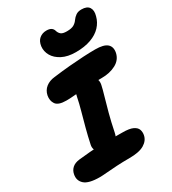

<svg xmlns="http://www.w3.org/2000/svg" viewBox="-240 -1095 1096 1225"><g transform="rotate(-30 307.5 -482.0)"><path d="M186 -519Q127 -519 109 -545.5Q91 -572 98 -608Q105 -642 131 -662.5Q157 -683 196 -687Q258 -695 315 -700Q372 -705 421 -707.5Q470 -710 507 -710Q571 -710 595.5 -688Q620 -666 612 -625Q602 -578 557.5 -554.5Q513 -531 454 -531Q410 -531 374.5 -530Q339 -529 310.5 -527Q282 -525 259.5 -523Q237 -521 219 -520Q201 -519 186 -519ZM273 -120Q224 -120 198 -141Q172 -162 179 -197Q191 -254 205.5 -308.5Q220 -363 234 -413Q248 -463 256 -504Q264 -545 282.5 -565Q301 -585 339 -585Q383 -585 410 -559Q437 -533 429 -495Q423 -466 409.5 -420.5Q396 -375 380.5 -316.5Q365 -258 351 -189Q338 -120 273 -120ZM127 11Q45 11 14.5 -17Q-16 -45 -7 -88Q-2 -114 17 -131Q36 -148 70 -152Q119 -157 154 -160Q189 -163 216.5 -164Q244 -165 269.5 -165Q295 -165 324.5 -164.5Q354 -164 394 -164Q445 -164 470 -152Q495 -140 501.5 -121Q508 -102 504 -81Q497 -44 460 -22Q423 0 352 0Q301 0 257 2.5Q213 5 179.5 8Q146 11 127 11ZM394 -756Q334 -756 293.5 -777Q253 -798 234.5 -830.5Q216 -863 220 -899Q225 -935 246.5 -952.5Q268 -970 298 -970Q321 -970 333.5 -961.5Q346 -953 350 -937Q355 -921 367 -910.5Q379 -900 410 -900Q445 -900 462.5 -910.5Q480 -921 490 -936Q502 -953 518 -964Q534 -975 559 -975Q600 -975 615 -952Q630 -929 619 -891Q609 -851 580.5 -820.5Q552 -790 505 -773Q458 -756 394 -756Z"/></g></svg>

Font: Shantell Sans ExtraBold
Style: Italic
Weight: 800
Italic angle: -11°
Designer: Stephen Nixon, Anya Danilova, Shantell Martin
Foundry: Arrow Type
Version: Version 1.011;[c5ecc13dd]